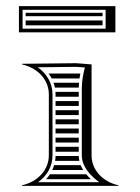

<svg xmlns="http://www.w3.org/2000/svg" viewBox="-20 -609 460 629"><path d="M64 -556H316V-567H64ZM64 -542V-526H316V-542ZM358 -503V-589H42V-503ZM326 -515H54V-577H326ZM162 -202H238V-218H162ZM162 -188V-172H238V-188ZM162 -158V-142H238V-158ZM162 -128V-112H238V-128ZM162 -292H238V-308H161.7C161.9 -305.4 162 -302.7 162 -300ZM162 -278V-262H238V-278ZM162 -248V-232H238V-248ZM139.2 -368C143 -362.9 146.4 -357.6 149.3 -352H240.5C241.3 -357.4 242.2 -362.7 243.2 -368ZM155.5 -338C157.4 -332.8 158.8 -327.5 159.9 -322H238C238.2 -327.5 238.5 -332.8 238.9 -338ZM240 -82C238.8 -87.2 238.2 -92.5 238 -98H162C161.9 -92.6 161.4 -87.2 160.5 -82ZM244.3 -68H157.3C155.7 -62.5 153.6 -57.1 151.2 -52H252.5C249.3 -57.1 246.5 -62.4 244.3 -68ZM262.5 -38H143.5C139.7 -32.3 135.6 -26.9 131.1 -22H277.5C272.2 -27 267.2 -32.4 262.5 -38ZM140 -100C140 -51 102 -13 52 -2V0H368V-2C318 -13 280 -51 280 -100V-398L230 -402L52 -400V-398C102 -387 140 -349 140 -300ZM152 -100V-300C152 -337.4 132 -368.7 103.7 -388.6L229.6 -390L258 -387.9C252.1 -364.4 248.3 -344.1 248 -320V-100C248 -63 277.6 -31.8 305.5 -12H104.5C133.6 -32.7 152 -63.3 152 -100Z"/></svg>

Font: SortefaxS02
Style: Medium
Weight: 500
Designer: gluk
Foundry: gluk
Version: Version 0.261